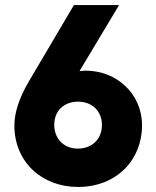

<svg xmlns="http://www.w3.org/2000/svg" viewBox="-20 -728 619 761"><path d="M319 -448C311 -448 303 -447 295 -446L452 -708H273L93 -403C57 -341 37 -283 37 -231C37 -84 148 13 289 13C443 13 543 -95 543 -231C543 -356 443 -448 319 -448ZM289 -139C230 -139 195 -181 195 -233C195 -292 237 -325 289 -325C349 -325 384 -284 384 -233C384 -174 342 -139 289 -139Z"/></svg>

Font: UULA Sans
Style: Bold
Weight: 700
Designer: Mohamed Gaber, Laura Garcia Mut
Foundry: Kief Type Foundry
Version: Version 3.006;hotconv 1.0.109;makeotfexe 2.5.65596